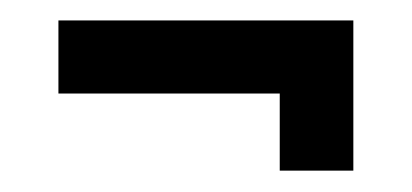

<svg xmlns="http://www.w3.org/2000/svg" viewBox="-20 -406 399 186"><path d="M251 -240.7V-315.4H36.6V-386.2H322.3V-240.7Z"/></svg>

Font: Greenwashing Machine
Style: Regular
Weight: 400
Designer: Tup Wanders
Foundry: Free font, DO NOT SELL
Version: Version 1.00;August 10, 2023;FontCreator 11.5.0.2430 64-bit